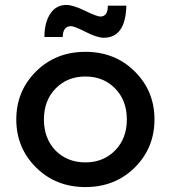

<svg xmlns="http://www.w3.org/2000/svg" viewBox="-20 -750 692 778"><path d="M205 -140Q253 -92 326 -92Q399 -92 446.5 -140.5Q494 -189 494 -266Q494 -343 446.5 -391.5Q399 -440 326 -440Q253 -440 205.5 -391.5Q158 -343 158 -266Q158 -189 205 -140ZM526 -71Q446 8 326 8Q206 8 126 -71.5Q46 -151 46 -266Q46 -381 126 -460.5Q206 -540 326 -540Q446 -540 526 -460.5Q606 -381 606 -266Q606 -151 526 -71ZM400 -597Q374 -597 327.5 -620.5Q281 -644 268 -644Q235 -644 234 -600H160Q160 -658 183.5 -694Q207 -730 249 -730Q276 -730 324 -706.5Q372 -683 387 -683Q417 -683 417 -727H492Q489 -597 400 -597Z"/></svg>

Font: Montserrat_am3
Style: Regular
Weight: 400
Designer: Julieta Ulanovsky
Foundry: Julieta Ulanovsky, Armenina letters added by Vahan Hovhannisyan
Version: Version 2.001